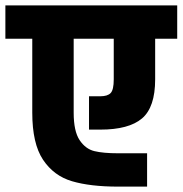

<svg xmlns="http://www.w3.org/2000/svg" viewBox="-30 -694 679 714"><path d="M629 -550H547V-399Q547 -295 498 -253.5Q449 -212 343 -212H301V-336H343Q370 -336 381.5 -348Q393 -360 393 -399V-550H244V-275Q244 -206 266 -173Q288 -140 321 -132Q354 -124 409 -124H517V0H409Q306 0 238 -20Q170 -40 130 -100Q90 -160 90 -275V-550H-10V-674H629Z"/></svg>

Font: Biryani Black
Style: Regular
Weight: 900
Designer: Dan Reynolds and Mathieu Reguer
Foundry: Dan Reynolds and Mathieu Reguer
Version: Version 1.004; ttfautohint (v1.1) -l 5 -r 5 -G 72 -x 0 -D la